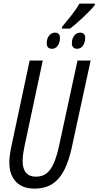

<svg xmlns="http://www.w3.org/2000/svg" viewBox="-20 -1056 557 1085"><path d="M173.3 9.8Q129.4 9.8 97.9 -7.6Q66.4 -24.9 49.6 -57.9Q32.7 -90.8 32.7 -137.7Q32.7 -155.8 35.4 -177.7Q38.1 -199.7 43 -222.7L147.5 -713.9H221.7L116.2 -218.8Q112.3 -199.2 110.1 -180.7Q107.9 -162.1 107.9 -146.5Q107.9 -101.6 127.4 -79.6Q147 -57.6 182.6 -57.6Q218.3 -57.6 242.4 -75.9Q266.6 -94.2 283.4 -132.6Q300.3 -170.9 313.5 -230.5L418 -713.9H492.2L385.7 -223.1Q370.6 -151.9 345.2 -99.4Q319.8 -46.9 278.6 -18.6Q237.3 9.8 173.3 9.8ZM329.6 -894.5 330.6 -903.8Q362.3 -942.4 386.7 -973.4Q411.1 -1004.4 429.2 -1035.6H516.6L515.6 -1027.8Q505.4 -1014.2 487.8 -995.6Q470.2 -977.1 449.7 -958Q429.2 -939 409.9 -922.1Q390.6 -905.3 376.5 -894.5ZM274.4 -780.3Q259.3 -780.3 251.7 -788.1Q244.1 -795.9 244.1 -812.5Q244.1 -837.4 257.3 -854.5Q270.5 -871.6 291.5 -871.6Q304.2 -871.6 311.5 -864Q318.8 -856.4 318.8 -841.8Q318.8 -816.4 306.6 -798.3Q294.4 -780.3 274.4 -780.3ZM416 -780.3Q401.9 -780.3 394 -788.1Q386.2 -795.9 386.2 -812.5Q386.2 -837.4 399.2 -854.5Q412.1 -871.6 433.6 -871.6Q446.8 -871.6 454.1 -864.3Q461.4 -856.9 461.4 -841.8Q461.4 -816.4 448.7 -798.3Q436 -780.3 416 -780.3Z"/></svg>

Font: Open Sans Condensed
Style: Italic
Weight: 400
Width: 3
Italic angle: -12°
Designer: Monotype Design Team
Foundry: Monotype Imaging Inc.
Version: Version 3.000